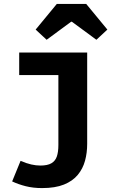

<svg xmlns="http://www.w3.org/2000/svg" viewBox="-20 -764 640 980"><path d="M195 196Q149 196 111.5 186.5Q74 177 42 162L85 57Q115 70 139.5 75.5Q164 81 186 81Q222 81 242 69.5Q262 58 270 35Q278 12 278 -24V-381H78V-496H425V-30Q425 16 414 56.5Q403 97 377 128.5Q351 160 306.5 178Q262 196 195 196ZM218 -561 162 -613 270 -744H420L528 -613L472 -561L347 -653H343Z"/></svg>

Font: Source Code Pro ExtraLight
Style: Bold
Weight: 700
Monospace: yes
Version: Version 1.018;hotconv 1.0.116;makeotfexe 2.5.65601